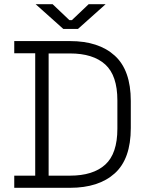

<svg xmlns="http://www.w3.org/2000/svg" viewBox="-20 -896 702 916"><path d="M212 -641V-58H314Q424 -58 482 -110.5Q540 -163 540 -282V-417Q540 -536 482 -588.5Q424 -641 314 -641ZM48 0V-58H148V-642H48V-700H314Q451 -700 527.5 -630.5Q604 -561 604 -414V-285Q604 -138 527.5 -69Q451 0 314 0ZM282 -758 150 -876H231L311 -800H323L403 -876H484L352 -758Z"/></svg>

Font: Space Grotesk Light
Style: Regular
Weight: 300
Designer: Florian Karsten
Foundry: Florian Karsten
Version: Version 2.000